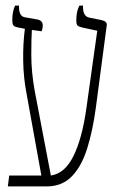

<svg xmlns="http://www.w3.org/2000/svg" viewBox="-20 -667 423 687"><path d="M8 0 13 -39H128L75 -332Q64 -388 63 -449.5Q62 -511 69 -564L48 -568Q35 -570 29.5 -574.5Q24 -579 24 -595Q24 -626 34 -647H48V-642Q48 -608 70 -605L115 -597Q133 -593 133 -576Q133 -565 129 -555L94 -560Q92 -531 92 -470.5Q92 -410 104 -343L162 -39Q212 -46 243 -109Q274 -172 289 -279L328 -557L277 -568Q263 -571 258 -575Q253 -579 253 -594Q253 -626 264 -647H277V-642Q277 -609 299 -604L344 -595Q364 -590 362 -577L323 -282Q312 -200 292 -136Q272 -72 237 -36Q202 0 147 0Z"/></svg>

Font: Noto Serif Hebrew ExtraCondensed ExtraLight
Style: Regular
Weight: 200
Width: 2
Designer: Monotype Design Team
Foundry: Monotype Imaging Inc.
Version: Version 2.004; ttfautohint (v1.8.4.7-5d5b)